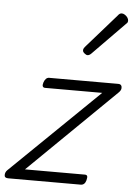

<svg xmlns="http://www.w3.org/2000/svg" viewBox="-67 -883 643 926"><g transform="rotate(5 254.0 -420.0)"><path d="M8 0Q-10 0 -10 -14Q-10 -28 0 -38L424 -450H148Q139 -450 136 -456Q133 -462 137 -475Q141 -487 147.5 -493.5Q154 -500 163 -500H497Q508 -500 512 -493.5Q516 -487 514.5 -478Q513 -469 504 -460L85 -50H375Q384 -50 386.5 -44Q389 -38 385 -23Q382 -12 375.5 -6Q369 0 359 0ZM337 -625Q331 -625 322.5 -632Q314 -639 314 -646Q314 -651 315.5 -654.5Q317 -658 321 -663L465 -827Q471 -835 475.5 -837.5Q480 -840 485 -840Q492 -840 500 -835Q508 -830 513 -822.5Q518 -815 518 -808Q518 -803 516.5 -799.5Q515 -796 510 -792L355 -634Q346 -625 337 -625Z"/></g></svg>

Font: Playwrite RO ExtraLight
Style: Regular
Weight: 250
Version: Version 1.002